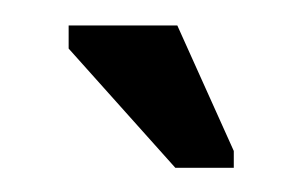

<svg xmlns="http://www.w3.org/2000/svg" viewBox="-20 -589 238 153"><path d="M119.7 -455.3 34.7 -550.3V-568.7H121.3L166.3 -468.7V-455.3Z"/></svg>

Font: Darker Grotesque Light
Style: Regular
Weight: 300
Designer: Gabriel Lam
Foundry: TypeRant
Version: Version 1.000;gftools[0.9.28]